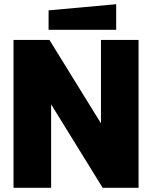

<svg xmlns="http://www.w3.org/2000/svg" viewBox="-20 -889 720 909"><path d="M44 0V-700H214L458 -305V-700H636V0H466L222 -395V0ZM210 -748V-840L530 -869V-748Z"/></svg>

Font: Tektur ExtraBold
Style: Regular
Weight: 800
Designer: Adam Jagosz
Foundry: Adam Jagosz
Version: Version 1.005;gftools[0.9.30]